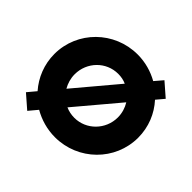

<svg xmlns="http://www.w3.org/2000/svg" viewBox="-115 -572 729 729"><g transform="rotate(45 250.0 -207.5)"><path d="M104.9 17.4 134 -17.4C168.1 2.1 207.6 13.9 250 13.9C374.3 13.9 475 -85.4 475 -208.3C475 -265.3 453.5 -316.7 418.1 -355.6L444.4 -386.8L391 -433.3L363.2 -400.7C329.9 -419.4 291.7 -430.6 250 -430.6C125.7 -430.6 25 -331.2 25 -208.3C25 -152.8 45.8 -102.1 79.9 -63.2L51.4 -29.2ZM150.7 -147.2C140.3 -165.3 134 -186.1 134 -208.3C134 -273.6 185.4 -326.4 250 -326.4C265.3 -326.4 280.6 -323.6 293.8 -317.4ZM250 -90.3C233.3 -90.3 217.4 -93.8 203.5 -100L347.9 -271.5C359 -253.5 366 -231.9 366 -208.3C366 -143.1 313.9 -90.3 250 -90.3Z"/></g></svg>

Font: Afacad
Style: Bold
Weight: 700
Designer: Kristian Moeller
Foundry: Dicotype
Version: Version 1.000